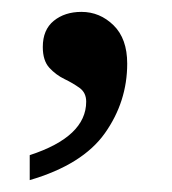

<svg xmlns="http://www.w3.org/2000/svg" viewBox="-20 -149 290 323"><path d="M30 112Q125 81 125 22Q125 7 114 -1Q103 -9 88.5 -16Q74 -23 63 -35Q52 -47 52 -70Q52 -99 70.5 -114Q89 -129 117 -129Q148 -129 171 -106.5Q194 -84 194 -42Q194 22 156.5 75Q119 128 30 154Z"/></svg>

Font: NotoSerif-Regular
Style: Regular
Weight: 400
Designer: Monotype Design Team
Foundry: Monotype Imaging Inc.
Version: Version 2.007; ttfautohint (v1.8) -l 8 -r 50 -G 200 -x 14 -D